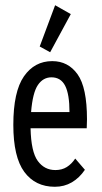

<svg xmlns="http://www.w3.org/2000/svg" viewBox="-20 -705 390 735"><path d="M190 10Q115 10 73 -47Q31 -104 31 -227Q31 -354 71.5 -412.5Q112 -471 180 -471Q241 -471 277 -420.5Q313 -370 313 -248Q313 -229 312 -214H97Q99 -124 124.5 -89Q150 -54 192 -54Q217 -54 235.5 -65.5Q254 -77 268 -98L305 -55Q284 -24 255 -7Q226 10 190 10ZM99 -276H246Q246 -344 229.5 -376.5Q213 -409 177 -409Q145 -409 125 -379.5Q105 -350 99 -276ZM172 -505 132 -527 191 -685 251 -651Z"/></svg>

Font: Inconsolata ExtraCondensed Medium
Style: Regular
Weight: 500
Width: 2
Monospace: yes
Designer: Raph Levien, Cyreal, Brenton Simpson
Foundry: Raph Levien, Cyreal, Google
Version: Version 3.001; ttfautohint (v1.8.2.53-6de2)